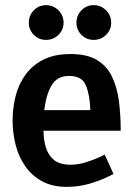

<svg xmlns="http://www.w3.org/2000/svg" viewBox="-20 -718 517 746"><path d="M239 8Q183 8 143 -14Q103 -36 77.5 -73Q52 -110 40.5 -156Q29 -202 29 -250Q29 -298 40.5 -344Q52 -390 78.5 -427Q105 -464 148 -486Q191 -508 254 -508Q318 -508 356.5 -485Q395 -462 415 -420.5Q435 -379 442 -325.5Q449 -272 449 -210H149Q149 -178 157.5 -147.5Q166 -117 188.5 -97.5Q211 -78 254 -78Q285 -78 315.5 -88Q346 -98 366.5 -107.5Q387 -117 387 -117L421 -42Q421 -42 395.5 -29.5Q370 -17 328.5 -4.5Q287 8 239 8ZM249 -423Q202 -423 180.5 -386.5Q159 -350 152 -290H331Q329 -350 313.5 -386.5Q298 -423 249 -423ZM159 -563Q131 -563 111.5 -582.5Q92 -602 92 -630Q92 -658 111.5 -678Q131 -698 159 -698Q187 -698 207 -678Q227 -658 227 -630Q227 -602 207 -582.5Q187 -563 159 -563ZM344 -563Q316 -563 296.5 -582.5Q277 -602 277 -630Q277 -658 296.5 -678Q316 -698 344 -698Q372 -698 392 -678Q412 -658 412 -630Q412 -602 392 -582.5Q372 -563 344 -563Z"/></svg>

Font: Epunda Sans SemiBold
Style: Regular
Weight: 600
Designer: Simon Atzbach
Foundry: typofactur
Version: Version 2.204; ttfautohint (v1.8.4.7-5d5b)